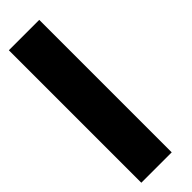

<svg xmlns="http://www.w3.org/2000/svg" viewBox="-208 -592 600 600"><g transform="rotate(-45 91.5 -292.5)"><path d="M0 -585.4H134.3V0H0Z"/></g></svg>

Font: Aqlam Corner
Style: Regular
Weight: 400
Designer: Developer/ Husham Jawad
Version: Version 1.00;December 29, 2020;FontCreator 13.0.0.2683 32-bi